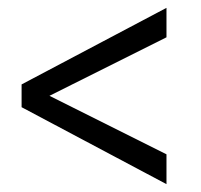

<svg xmlns="http://www.w3.org/2000/svg" viewBox="-20 -604 511 489"><path d="M404 -135 35 -331V-389L404 -584V-509L106 -360L404 -211Z"/></svg>

Font: Domine
Style: Regular
Weight: 400
Designer: Pablo Impallari, Rodrigo Fuenzalida, Brenda Gallo
Foundry: Pablo Impallari, Rodrigo Fuenzalida, Brenda Gallo
Version: Version 2.000;September 19, 2022;FontCreator 14.0.0.2877 64-